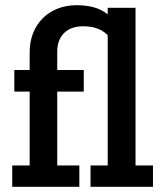

<svg xmlns="http://www.w3.org/2000/svg" viewBox="-20 -718 627 738"><path d="M328 0V-82H394V-583Q374 -602 351 -609.5Q328 -617 300 -617Q252 -617 226 -590.5Q200 -564 200 -521V-449H302V-366H200V-82H285V0H27V-82H94V-366H35V-449H94V-517Q94 -557 107 -590Q120 -623 143.5 -647Q167 -671 200.5 -684.5Q234 -698 275 -698Q309 -698 338.5 -690.5Q368 -683 394 -663V-688H501V-82H568V0Z"/></svg>

Font: Zilla Slab SemiBold
Style: Regular
Weight: 600
Designer: Typotheque.com
Foundry: Typotheque type foundry
Version: Version 1.1; 2017